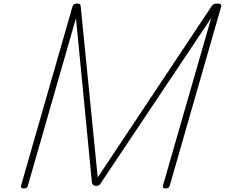

<svg xmlns="http://www.w3.org/2000/svg" viewBox="-20 -1035 1252 1069"><path d="M112 14Q93 14 97 -1L384 -1000Q387 -1008 392.5 -1011.5Q398 -1015 409 -1015Q418 -1015 423 -1013Q428 -1011 429 -1003L524 -47L1160 -1003Q1166 -1011 1173 -1013Q1180 -1015 1194 -1015Q1204 -1015 1209 -1011Q1214 -1007 1211 -997L925 -1Q922 7 917.5 10.5Q913 14 902 14Q884 14 887 -1L1156 -935L543 -18Q537 -6 530 -3Q523 0 515 0Q507 0 500.5 -4Q494 -8 492 -17L403 -934L135 -1Q133 7 128.5 10.5Q124 14 112 14Z"/></svg>

Font: Playwrite AU QLD Thin
Style: Regular
Weight: 250
Designer: Veronika Burian, José Scaglione
Foundry: TypeTogether
Version: Version 1.002